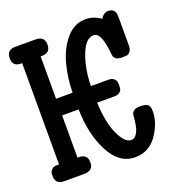

<svg xmlns="http://www.w3.org/2000/svg" viewBox="-117 -716 759 820"><g transform="rotate(-20 262.5 -305.5)"><path d="M0 -38.1Q-1 -54.2 6.6 -63Q14.2 -71.8 21.5 -73.5Q28.8 -75.2 39.1 -75.2H43V-535.2H38.1Q0 -535.2 0 -571.8Q0 -610.8 38.1 -610.8H130.9Q171.9 -610.8 171.9 -573Q171.9 -535.2 131.8 -535.2H127V-342.8H202.1Q203.1 -410.6 219.5 -471.9Q235.8 -533.2 272.5 -576.2Q309.1 -619.1 359.9 -619.1H361.8Q397 -619.1 429.2 -596.2Q443.4 -619.1 463.9 -619.1Q497.1 -619.1 497.1 -581.1V-451.2Q497.1 -433.1 490 -424.1Q482.9 -415 476.1 -413.6Q469.2 -412.1 457 -412.1H450.2Q426.3 -412.1 417 -428.2Q415 -432.1 411.6 -463.6Q408.2 -495.1 398.2 -519Q388.2 -543 369.1 -543Q334 -543 310.5 -482.9Q287.1 -422.9 285.2 -342.8H365.2Q381.3 -342.8 389.6 -335Q397.9 -327.1 398.9 -321Q399.9 -314.9 399.9 -305.2Q399.9 -293.9 398.4 -287.4Q397 -280.8 388.9 -273.9Q380.9 -267.1 365.2 -267.1H286.1Q290 -176.3 314.5 -122.6Q338.9 -68.8 369.1 -66.9Q385.3 -67.9 394.5 -83Q403.8 -98.1 407 -114.5Q410.2 -130.9 412.1 -148.9Q414.1 -167 414.1 -168Q419.9 -189.9 453.1 -189.9Q475.1 -189.9 486.1 -182.9Q497.1 -175.8 497.1 -151.9Q497.1 -97.7 460 -44.9Q422.9 7.8 359.9 7.8Q288.1 7.8 246.1 -73Q204.1 -153.8 202.1 -267.1H127V-75.2H131.8Q171.9 -75.2 171.9 -38.1Q171.9 0 130.9 0H38.1Q0 0 0 -38.1Z"/></g></svg>

Font: CMU Typewriter Text
Style: Bold
Weight: 700
Version: Version 0.7.0